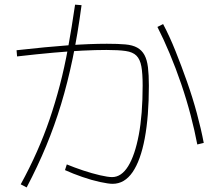

<svg xmlns="http://www.w3.org/2000/svg" viewBox="-20 -830 920 824"><path d="M258.9 -100 266.7 -124.4Q298.9 -111.1 337.2 -98.3Q375.6 -85.6 409.4 -77.8Q443.3 -70 461.1 -70Q501.1 -70 530 -116.7Q558.9 -163.3 575.6 -251.1Q592.2 -338.9 592.2 -463.3Q592.2 -514.4 586.7 -545Q581.1 -575.6 565.6 -591.1Q550 -606.7 519.4 -611.1Q488.9 -615.6 436.7 -615.6Q391.1 -615.6 334.4 -612.8Q277.8 -610 208.9 -603.9Q140 -597.8 53.3 -587.8L51.1 -614.4Q181.1 -628.9 273.3 -635.6Q365.6 -642.2 438.9 -642.2Q486.7 -642.2 517.8 -639.4Q548.9 -636.7 568.9 -625.6Q588.9 -614.4 600 -593.9Q611.1 -573.3 615 -541.1Q618.9 -508.9 618.9 -462.2Q618.9 -330 601.1 -235.6Q583.3 -141.1 548.9 -91.1Q514.4 -41.1 463.3 -41.1Q445.6 -41.1 409.4 -48.9Q373.3 -56.7 333.3 -70.6Q293.3 -84.4 258.9 -100ZM68.9 -38.9Q107.8 -110 138.3 -178.9Q168.9 -247.8 192.8 -317.8Q216.7 -387.8 236.7 -463.9Q256.7 -540 272.2 -625.6Q287.8 -711.1 302.2 -810L330 -807.8Q313.3 -682.2 291.7 -578.3Q270 -474.4 242.2 -382.8Q214.4 -291.1 178.3 -203.9Q142.2 -116.7 94.4 -25.6ZM826.7 -210Q815.6 -268.9 798.3 -335Q781.1 -401.1 757.8 -469.4Q734.4 -537.8 708.3 -600Q682.2 -662.2 655.6 -714.4L680 -726.7Q707.8 -674.4 733.3 -610.6Q758.9 -546.7 782.8 -478.9Q806.7 -411.1 825 -343.3Q843.3 -275.6 854.4 -216.7Z"/></svg>

Font: Paperlogy 1 Thin
Style: Regular
Weight: 250
Designer: redesigned by Lee Juim, glyphs from Gmarket Sans & Montserrat
Foundry: PT&
Version: Version 1.001